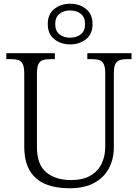

<svg xmlns="http://www.w3.org/2000/svg" viewBox="-20 -999 740 1029"><path d="M352 10Q278 10 223.5 -12.5Q169 -35 139.5 -84.5Q110 -134 110 -215V-605Q110 -639 102 -655.5Q94 -672 78.5 -677Q63 -682 40 -682H14V-714H274V-682H248Q225 -682 209 -676.5Q193 -671 185.5 -654.5Q178 -638 178 -603V-210Q178 -117 228 -75.5Q278 -34 360 -34Q424 -34 464.5 -57.5Q505 -81 524.5 -121.5Q544 -162 544 -212V-605Q544 -639 536 -655.5Q528 -672 512.5 -677Q497 -682 474 -682H448V-714H685V-682H660Q637 -682 621 -676.5Q605 -671 597.5 -654.5Q590 -638 590 -603V-210Q590 -145 563 -95.5Q536 -46 483.5 -18Q431 10 352 10ZM356 -761Q306 -761 271 -789Q236 -817 236 -870Q236 -923 271 -951Q306 -979 356 -979Q406 -979 441 -951Q476 -923 476 -870Q476 -817 441 -789Q406 -761 356 -761ZM356 -797Q390 -797 413 -815Q436 -833 436 -870Q436 -907 413 -925Q390 -943 356 -943Q322 -943 299 -925Q276 -907 276 -870Q276 -833 299 -815Q322 -797 356 -797Z"/></svg>

Font: Noto Serif Gujarati Light
Style: Regular
Weight: 300
Version: Version 2.102